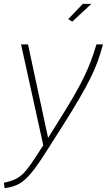

<svg xmlns="http://www.w3.org/2000/svg" viewBox="-57 -750 553 994"><path d="M-37 196Q4 188 30 173.5Q56 159 78 132.5Q100 106 129 61L167 2L52 -520H88L192 -36L245 -121Q291 -194 323 -249Q355 -304 376.5 -348.5Q398 -393 413.5 -433.5Q429 -474 442 -520H476Q463 -471 447.5 -429Q432 -387 409.5 -342Q387 -297 353.5 -239.5Q320 -182 270 -103L188 26Q153 82 126 118.5Q99 155 75 177Q51 199 25.5 209.5Q0 220 -33 224ZM317 -638 296 -651 372 -730H416Z"/></svg>

Font: Raleway ExtraLight
Style: Italic
Weight: 200
Italic angle: -12°
Designer: Matt McInerney, Pablo Impallari, Rodrigo Fuenzalida
Foundry: Matt McInerney, Pablo Impallari, Rodrigo Fuenzalida
Version: Version 4.026